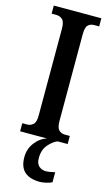

<svg xmlns="http://www.w3.org/2000/svg" viewBox="-143 -763 602 1053"><g transform="rotate(15 158.5 -237.0)"><path d="M24 0V-46H52Q71 -46 85.5 -59Q100 -72 100 -110V-602Q100 -642 85.5 -655Q71 -668 52 -668H24V-714H294V-668H266Q244 -668 231 -655Q218 -642 218 -601V-110Q218 -73 231.5 -59.5Q245 -46 266 -46H294V0ZM200 240Q143 240 113 213.5Q83 187 83 130Q83 83 111.5 46.5Q140 10 178 0H237Q211 10 186 39Q161 68 161 115Q161 146 177 160.5Q193 175 217 175Q228 175 240.5 172.5Q253 170 268 167V224Q255 231 234 235.5Q213 240 200 240Z"/></g></svg>

Font: Noto Serif Tamil ExtraCondensed SemiBold
Style: Regular
Weight: 600
Width: 2
Designer: Indian Type Foundry, Tom Grace, and the Monotype Design Team
Foundry: Monotype Imaging Inc.
Version: Version 2.004; ttfautohint (v1.8.4.7-5d5b)